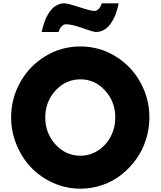

<svg xmlns="http://www.w3.org/2000/svg" viewBox="-20 -1119 970 1154"><path d="M231 -926.8Q231.4 -930.2 232.7 -936.5Q233.9 -942.9 238.8 -960.7Q243.7 -978.5 250 -994.9Q256.3 -1011.2 267.6 -1031Q278.8 -1050.8 292 -1065.2Q305.2 -1079.6 325 -1089.4Q344.7 -1099.1 367.2 -1099.1Q386.7 -1099.1 456.5 -1076.2Q526.4 -1053.2 546.9 -1053.2Q561 -1053.2 572.3 -1064.7Q583.5 -1076.2 587.9 -1087.9L591.8 -1099.1H692.9Q692.4 -1095.7 691.2 -1089.4Q689.9 -1083 685.1 -1065.2Q680.2 -1047.4 674.1 -1031Q668 -1014.6 656.7 -994.9Q645.5 -975.1 632.1 -960.7Q618.7 -946.3 599.1 -936.5Q579.6 -926.8 557.1 -926.8Q540.5 -926.8 476.3 -950Q412.1 -973.1 377 -973.1Q362.8 -973.1 351.6 -961.7Q340.3 -950.2 335.9 -938.5L332 -926.8ZM46.9 -413.1Q46.9 -527.3 102.1 -625.5Q157.2 -723.6 253.2 -781.7Q349.1 -839.8 462.9 -839.8Q576.7 -839.8 672.4 -781.7Q768.1 -723.6 823 -625.5Q877.9 -527.3 877.9 -413.1Q877.9 -344.7 857.2 -279.8Q836.4 -214.8 798.3 -161.9Q760.3 -108.9 709.5 -68.8Q658.7 -28.8 595 -6.8Q531.2 15.1 462.9 15.1Q377.9 15.1 300.5 -19.3Q223.1 -53.7 167.7 -111.6Q112.3 -169.4 79.6 -248.5Q46.9 -327.6 46.9 -413.1ZM462.9 -183.1Q521 -183.1 569.3 -214.4Q617.7 -245.6 645.3 -298.3Q672.9 -351.1 672.9 -413.1Q672.9 -507.3 611.8 -574.7Q550.8 -642.1 462.9 -642.1Q375 -642.1 313.5 -574.7Q252 -507.3 252 -413.1Q252 -318.8 313.5 -251Q375 -183.1 462.9 -183.1Z"/></svg>

Font: Hussar Preview
Style: Bold
Weight: 700
Foundry: Cannot Into Space Fonts, PlusOne Fonts
Version: Version 2.29RC2 "Millennial"